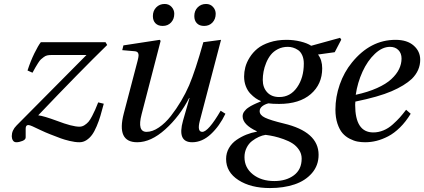

<svg xmlns="http://www.w3.org/2000/svg" viewBox="-20 -702 2130 964"><path d="M39.1 -18.1Q39.1 -47.9 63 -71.8Q85 -94.2 414.1 -425.8H237.8Q226.1 -425.8 217 -423.8Q208 -421.9 199.2 -415Q190.4 -408.2 185.3 -403.8Q180.2 -399.4 171.1 -385.3Q162.1 -371.1 158.4 -364.5Q154.8 -357.9 143.1 -336.9L118.2 -348.1Q133.3 -395 152.6 -434.3Q171.9 -473.6 185.1 -490.2H509.8L518.1 -476.1Q381.3 -342.8 171.9 -123Q198.7 -120.1 266.1 -95.2Q342.8 -65.9 378.9 -65.9Q392.1 -65.9 403.8 -73.2Q415.5 -80.6 424.1 -90.3Q432.6 -100.1 442.4 -119.1Q452.1 -138.2 457.8 -150.9Q463.4 -163.6 473.1 -188L501 -181.2Q491.7 -145.5 484.1 -120.1Q476.6 -94.7 465.3 -68.1Q454.1 -41.5 442.1 -25.1Q430.2 -8.8 414.1 1.7Q397.9 12.2 378.9 12.2Q356.9 12.2 329.6 5.6Q302.2 -1 285.4 -7.3Q268.6 -13.7 231.9 -27.8Q208 -37.1 182.4 -49.3Q156.7 -61.5 142.8 -67.9Q128.9 -74.2 122.1 -74.2Q108.9 -74.2 108.9 -56.2V-12.2Q108.9 -1 92.5 5.6Q76.2 12.2 62 12.2Q50.3 12.2 44.7 2.9Q39.1 -6.3 39.1 -18.1Z M955.6 -621.1Q955.6 -647.9 972.4 -665Q989.3 -682.1 1014.6 -682.1Q1036.1 -682.1 1049.6 -667.2Q1063 -652.3 1063 -632.8Q1063 -606.4 1046.9 -589.1Q1030.8 -571.8 1004.9 -571.8Q981.4 -571.8 968.5 -585.2Q955.6 -598.6 955.6 -621.1ZM747.6 -621.1Q747.6 -647.9 764.4 -665Q781.2 -682.1 806.6 -682.1Q828.1 -682.1 841.6 -667.2Q855 -652.3 855 -632.8Q855 -606.4 838.9 -589.1Q822.8 -571.8 796.9 -571.8Q773.4 -571.8 760.5 -585.2Q747.6 -598.6 747.6 -621.1ZM593.8 -450.2 599.6 -474.1 781.7 -502 786.6 -497.1 690.9 -127.9Q668 -40 715.8 -40Q745.6 -40 777.8 -62Q810.1 -84 837.9 -119.6Q865.7 -155.3 888.9 -194.3Q912.1 -233.4 929.7 -273.9Q960.4 -346.2 1001 -490.2L1089.8 -502L982.9 -94.2Q969.2 -40 995.6 -40Q1025.9 -40 1087.9 -146L1111.8 -130.9Q1082.5 -69.3 1038.8 -28.6Q995.1 12.2 944.8 12.2Q868.2 12.2 898.9 -96.2L931.6 -210H929.7Q881.8 -117.2 809.8 -52.5Q737.8 12.2 668.9 12.2Q563.5 12.2 601.6 -132.8L670.9 -397Q675.3 -414.1 675.8 -423.1Q676.3 -432.1 671.9 -438Q667.5 -443.8 655.8 -444.8Z M1115.2 96.2Q1115.2 66.4 1129.4 41.7Q1143.6 17.1 1167.2 0.7Q1190.9 -15.6 1216.6 -25.9Q1242.2 -36.1 1269.5 -41V-43Q1198.2 -76.2 1198.2 -118.2Q1198.2 -124.5 1200.2 -130.6Q1202.1 -136.7 1206.5 -142.3Q1210.9 -147.9 1215.1 -152.3Q1219.2 -156.7 1226.6 -161.6Q1233.9 -166.5 1238.8 -169.4Q1243.7 -172.4 1252.4 -176.5Q1261.2 -180.7 1265.4 -182.6Q1269.5 -184.6 1278.6 -188.2Q1287.6 -191.9 1289.6 -192.9V-194.8Q1276.9 -199.7 1263.7 -208.7Q1250.5 -217.8 1236.6 -232.4Q1222.7 -247.1 1214.1 -269.3Q1205.6 -291.5 1205.6 -317.9Q1205.6 -340.8 1211.7 -364.5Q1217.8 -388.2 1233.4 -413.3Q1249 -438.5 1272.5 -457.8Q1295.9 -477.1 1333.7 -489.5Q1371.6 -502 1418.5 -502Q1454.6 -502 1488.5 -493.7Q1522.5 -485.4 1542.5 -472.2L1687.5 -512.2L1693.4 -502.9L1660.6 -439.9L1576.7 -428.2Q1597.7 -400.9 1597.7 -358.9Q1597.7 -279.3 1540.5 -229.7Q1483.4 -180.2 1381.3 -180.2Q1347.7 -180.2 1327.6 -183.1Q1308.6 -178.2 1296.1 -168Q1283.7 -157.7 1283.7 -144Q1283.7 -124 1310.8 -111.1Q1337.9 -98.1 1404.3 -82Q1579.6 -40.5 1579.6 75.2Q1579.6 128.4 1546.4 167Q1513.2 205.6 1458.7 223.9Q1404.3 242.2 1335.4 242.2Q1238.8 242.2 1177 202.1Q1115.2 162.1 1115.2 96.2ZM1207.5 86.9Q1207.5 140.1 1249.8 173.6Q1292 207 1357.4 207Q1417 207 1455.8 178Q1494.6 148.9 1494.6 94.2Q1494.6 70.3 1481.4 50.5Q1468.3 30.8 1449.5 18.6Q1430.7 6.3 1404.1 -3.2Q1377.4 -12.7 1356.7 -17.3Q1335.9 -22 1313.5 -24.9Q1296.9 -22.5 1279.5 -14.6Q1262.2 -6.8 1245.4 6.1Q1228.5 19 1218 40.3Q1207.5 61.5 1207.5 86.9ZM1299.3 -300.8Q1299.3 -262.7 1321.3 -238.8Q1343.3 -214.8 1382.3 -214.8Q1437.5 -214.8 1471.4 -263.2Q1505.4 -311.5 1505.4 -382.8Q1505.4 -407.2 1497.3 -424.8Q1489.3 -442.4 1476.3 -450.9Q1463.4 -459.5 1450.7 -463.1Q1438 -466.8 1425.3 -466.8Q1397.9 -466.8 1375.7 -455.6Q1353.5 -444.3 1339.6 -426.8Q1325.7 -409.2 1316.4 -386.5Q1307.1 -363.8 1303.2 -342.3Q1299.3 -320.8 1299.3 -300.8Z M1664.1 -151.9Q1664.1 -215.3 1685.8 -277.6Q1707.5 -339.8 1747.1 -388.2Q1839.4 -502 1965.8 -502Q2024.4 -502 2057.1 -473.1Q2089.8 -444.3 2089.8 -401.9Q2089.8 -348.1 2047.9 -306.2Q2011.2 -272 1946 -243.9Q1880.9 -215.8 1764.2 -191.9Q1763.2 -185.1 1763.2 -175.8Q1763.2 -37.1 1854 -37.1Q1880.4 -37.1 1905.3 -47.4Q1930.2 -57.6 1952.1 -77.4Q1974.1 -97.2 1987.5 -112.3Q2001 -127.4 2019 -150.9L2042 -130.9Q2017.6 -90.8 1988.3 -62Q1959 -33.2 1929 -17.6Q1898.9 -2 1870.6 5.1Q1842.3 12.2 1813 12.2Q1793.5 12.2 1775.1 8.8Q1756.8 5.4 1735.8 -5.4Q1714.8 -16.1 1699.7 -33.4Q1684.6 -50.8 1674.3 -81.3Q1664.1 -111.8 1664.1 -151.9ZM1766.1 -226.1Q1827.1 -239.3 1872.8 -259.8Q1918.5 -280.3 1944.8 -304.7Q1971.2 -329.1 1983.6 -355Q1996.1 -380.9 1996.1 -408.2Q1996.1 -434.6 1980.2 -450.7Q1964.4 -466.8 1938 -466.8Q1899.4 -466.8 1862.3 -431.9Q1825.2 -397 1800 -341.8Q1774.9 -286.6 1766.1 -226.1Z"/></svg>

Font: Linguistics Pro
Style: Italic
Weight: 400
Italic angle: -12°
Designer: Stefan Peev, Context Ltd
Foundry: Stefan Peev, Context Ltd
Version: Version 001.000